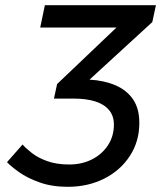

<svg xmlns="http://www.w3.org/2000/svg" viewBox="-20 -710 640 740"><path d="M7 -85 67 -153Q79 -139 102.5 -120.5Q126 -102 162 -89Q198 -76 247 -76Q295 -76 334 -95.5Q373 -115 396 -150Q419 -185 419 -230Q419 -263 400.5 -285.5Q382 -308 347.5 -319Q313 -330 264 -330H188L200 -386L429 -604H135L153 -690H581L567 -625L325 -403Q381 -400 424.5 -381.5Q468 -363 492.5 -327.5Q517 -292 517 -236Q517 -165 480.5 -109Q444 -53 381.5 -21.5Q319 10 241 10Q180 10 132.5 -7Q85 -24 53.5 -46.5Q22 -69 7 -85Z"/></svg>

Font: Radio Canada
Style: Italic
Weight: 400
Italic angle: -12°
Designer: Charles Daoud, Etienne Aubert Bonn, Alexandre Saumier Demers, Jacques Le Bailly
Foundry: Radio-Canada
Version: Version 2.104;gftools[0.9.28.dev5+ged2979d]